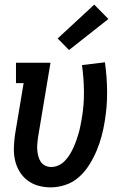

<svg xmlns="http://www.w3.org/2000/svg" viewBox="-20 -801 540 829"><path d="M199 8Q171 8 144.5 0.5Q118 -7 97.5 -23Q77 -39 63.5 -62Q50 -85 44.5 -111Q39 -137 40 -165.5Q41 -194 45 -221L82 -442H49V-530H198L144 -207Q142 -193 141 -179Q140 -165 141 -152Q142 -139 145.5 -126Q149 -113 156 -102.5Q163 -92 175 -86Q187 -80 201 -80Q217 -80 232.5 -87Q248 -94 260 -106.5Q272 -119 281 -133.5Q290 -148 297 -163.5Q304 -179 309.5 -194.5Q315 -210 319.5 -225.5Q324 -241 327 -257Q330 -273 333 -289Q343 -347 342.5 -404.5Q342 -462 334 -520L433 -532Q442 -469 442.5 -405Q443 -341 432 -276Q427 -244 418.5 -212.5Q410 -181 397 -150Q384 -119 365.5 -89.5Q347 -60 321.5 -37Q296 -14 263.5 -3Q231 8 199 8ZM278 -585 229 -635 387 -781 448 -719Z"/></svg>

Font: Iosevka Slab Semibold
Style: Italic
Weight: 600
Italic angle: -9°
Monospace: yes
Designer: Belleve Invis
Foundry: Belleve Invis
Version: Version 11.1.1; ttfautohint (v1.8.3)